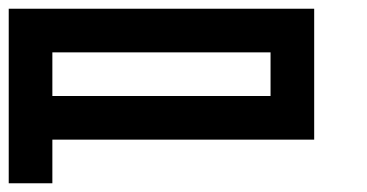

<svg xmlns="http://www.w3.org/2000/svg" viewBox="-20 -420 840 440"><path d="M700 -400H0V0H100V-100H700ZM600 -200H100V-300H600Z"/></svg>

Font: Broadcast
Style: Regular
Weight: 400
Designer: Mıchael Chrıstophersson
Foundry: Aeriform
Version: Version 1.000;PS 001.000;hotconv 1.0.88;makeotf.lib2.5.64775